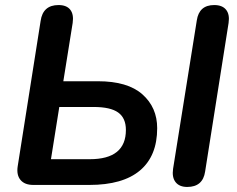

<svg xmlns="http://www.w3.org/2000/svg" viewBox="-20 -733 941 761"><path d="M112 0Q78 0 61.5 -19.5Q45 -39 50 -73L141 -650Q150 -713 212 -713Q244 -713 258.5 -694.5Q273 -676 268 -642L231 -411H368Q486 -411 544.5 -359Q603 -307 603 -225Q603 -115 535 -57.5Q467 0 334 0ZM722 8Q691 8 676 -11Q661 -30 666 -64L760 -652Q769 -713 829 -713Q861 -713 876 -694.5Q891 -676 886 -642L793 -53Q784 8 722 8ZM182 -102H336Q479 -102 479 -218Q479 -265 448.5 -287Q418 -309 351 -309H215Z"/></svg>

Font: Nunito
Style: Bold Italic
Weight: 700
Italic angle: -9°
Designer: Vernon Adams
Foundry: Vernon Adams
Version: Version 3.601; ttfautohint (v1.8.2.53-6de2)